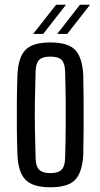

<svg xmlns="http://www.w3.org/2000/svg" viewBox="-20 -787 426 814"><path d="M193 7Q119 7 88 -25Q57 -57 54 -131Q52 -181 51.5 -240Q51 -299 51.5 -358Q52 -417 54 -469Q57 -543 87.5 -575Q118 -607 193 -607Q269 -607 299 -575Q329 -543 333 -469Q334 -418 334.5 -359.5Q335 -301 334.5 -242Q334 -183 333 -131Q329 -57 299 -25Q269 7 193 7ZM193 -53Q226 -53 240.5 -67Q255 -81 256 -115Q258 -182 258.5 -241Q259 -300 258.5 -358.5Q258 -417 256 -485Q255 -519 241 -533Q227 -547 193 -547Q160 -547 146 -533Q132 -519 131 -485Q129 -417 128 -358.5Q127 -300 128 -241Q129 -182 131 -115Q132 -81 146.5 -67Q161 -53 193 -53ZM265 -643H224V-645L319 -767H361V-766ZM122 -643V-645L218 -767H259V-766L163 -643Z"/></svg>

Font: Big Shoulders Display Medium
Style: Regular
Weight: 500
Designer: Patric King
Foundry: XO Type Co
Version: Version 1.000; ttfautohint (v1.8.2)